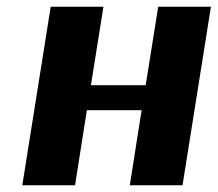

<svg xmlns="http://www.w3.org/2000/svg" viewBox="-20 -548 644 568"><path d="M46 0H202L237 -222H399L364 0H520L604 -528H448L411 -296H249L286 -528H130Z"/></svg>

Font: Aerodynamic
Style: BdObl
Weight: 500
Designer: Google
Version: Version 2.000980; 2014